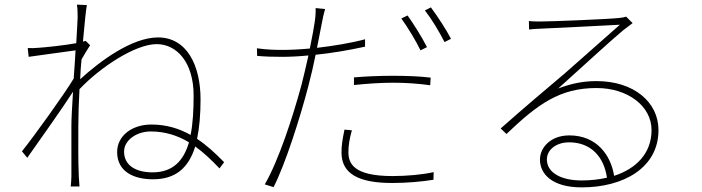

<svg xmlns="http://www.w3.org/2000/svg" viewBox="-20 -790 3040 831"><path d="M640 -44C571 -44 517 -72 517 -134C517 -183 571 -221 632 -221C693 -221 746 -205 798 -174C775 -96 730 -44 640 -44ZM351 -613C347 -612 343 -611 339 -610C346 -687 352 -749 356 -768L313 -770C316 -751 316 -730 316 -713C316 -702 313 -659 310 -603C254 -593 176 -585 144 -583C131 -582 116 -581 100 -582L104 -544C171 -554 267 -566 307 -572C305 -534 302 -491 299 -450C256 -379 130 -204 75 -135L98 -107C161 -197 245 -314 296 -393C292 -329 289 -274 289 -246V-27C289 -11 287 10 286 17H324C323 2 322 -11 321 -28C318 -111 319 -147 319 -246C319 -292 321 -347 324 -404C415 -500 566 -599 658 -599C746 -599 818 -519 818 -377C818 -315 815 -256 805 -206C755 -234 700 -251 635 -251C552 -251 487 -203 487 -132C487 -45 562 -14 642 -14C740 -14 796 -63 825 -156C860 -131 894 -99 930 -61L950 -88C912 -127 874 -162 833 -189C843 -237 848 -294 848 -360C848 -505 790 -628 664 -628C550 -628 411 -524 327 -447C328 -476 330 -505 333 -533C345 -554 358 -576 370 -594Z M1828 -586C1806 -630 1769 -688 1744 -723L1717 -710C1744 -673 1781 -612 1800 -572ZM1512 -422C1569 -428 1627 -432 1683 -432C1737 -432 1793 -428 1842 -421L1844 -454C1797 -460 1736 -462 1679 -462C1618 -462 1558 -459 1512 -455ZM1560 -620C1496 -603 1421 -591 1352 -583C1360 -622 1367 -658 1373 -690C1376 -707 1382 -735 1387 -751L1346 -755C1347 -737 1345 -713 1342 -694C1339 -672 1331 -629 1321 -580C1278 -576 1237 -574 1203 -574C1171 -574 1132 -575 1092 -581L1093 -548C1128 -545 1162 -544 1201 -544C1235 -544 1274 -546 1315 -550C1305 -506 1295 -461 1285 -423C1248 -286 1186 -95 1126 8L1164 20C1214 -77 1279 -280 1315 -419C1327 -464 1337 -509 1346 -553C1416 -560 1491 -573 1560 -588ZM1471 -229C1462 -186 1458 -159 1458 -130C1458 -36 1535 2 1678 2C1741 2 1807 -4 1856 -12L1857 -45C1808 -34 1740 -28 1679 -28C1508 -28 1488 -84 1488 -132C1488 -161 1493 -191 1503 -226ZM1819 -745C1848 -708 1881 -653 1904 -608L1932 -622C1912 -661 1872 -722 1845 -758Z M2497 -9C2411 -9 2347 -41 2347 -100C2347 -143 2389 -174 2443 -174C2538 -174 2594 -111 2607 -21C2573 -13 2536 -9 2497 -9ZM2690 -718C2681 -715 2676 -714 2658 -712C2611 -707 2369 -697 2320 -697C2308 -697 2286 -697 2269 -699L2270 -662C2289 -665 2304 -665 2322 -666C2371 -668 2610 -680 2663 -683C2613 -639 2477 -519 2424 -472C2367 -424 2238 -315 2147 -234L2172 -210C2308 -340 2403 -409 2562 -409C2697 -409 2800 -331 2800 -227C2800 -127 2734 -60 2638 -29C2624 -117 2564 -204 2444 -204C2365 -204 2317 -153 2317 -99C2317 -39 2367 21 2498 21C2676 21 2830 -62 2830 -227C2830 -349 2722 -439 2562 -439C2505 -439 2454 -429 2396 -407C2484 -486 2633 -623 2676 -658C2686 -666 2705 -680 2718 -690Z"/></svg>

Font: Noto Sans Japanese Thin
Style: Regular
Weight: 100
Designer: Ryoko NISHIZUKA (kana & ideographs); Paul D. Hunt (Latin, Greek & Cyrillic); Wenlong ZHANG (bopomofo); Sandoll Communica
Foundry: Adobe Systems Incorporated
Version: Version 1.000;PS 1;hotconv 1.0.78;makeotf.lib2.5.61930